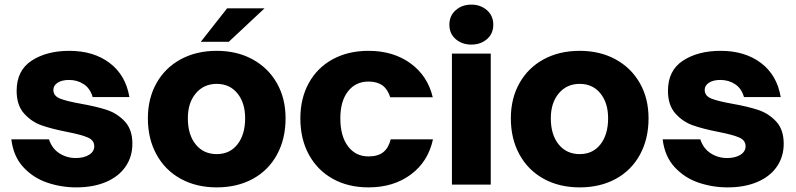

<svg xmlns="http://www.w3.org/2000/svg" viewBox="-20 -799 3447 831"><path d="M29 -196H192Q205 -156 237 -135.5Q269 -115 308 -115Q343 -115 365.5 -129Q388 -143 388 -166Q388 -192 360 -204Q332 -216 271 -228Q204 -241 160 -256.5Q116 -272 84 -308Q52 -344 52 -406Q52 -494 117 -536.5Q182 -579 280 -579Q385 -579 454.5 -526.5Q524 -474 540 -379H381Q370 -417 342 -435Q314 -453 279 -453Q248 -453 229.5 -441Q211 -429 211 -410Q211 -384 239.5 -372.5Q268 -361 330 -350Q398 -338 443 -323Q488 -308 520.5 -273Q553 -238 553 -177Q553 -121 523.5 -78Q494 -35 439 -11.5Q384 12 310 12Q245 12 184.5 -8.5Q124 -29 81 -75.5Q38 -122 29 -196Z M620 -287Q620 -373 657.5 -439.5Q695 -506 762.5 -542.5Q830 -579 918 -579Q1006 -579 1073.5 -542Q1141 -505 1178.5 -439Q1216 -373 1216 -287Q1216 -198 1179 -130Q1142 -62 1074.5 -25Q1007 12 918 12Q830 12 762.5 -25Q695 -62 657.5 -130Q620 -198 620 -287ZM1041 -287Q1041 -354 1007.5 -395Q974 -436 918 -436Q862 -436 827.5 -395Q793 -354 793 -287Q793 -216 827 -174Q861 -132 918 -132Q975 -132 1008 -174.5Q1041 -217 1041 -287ZM970 -618H849L963 -763H1125Z M1280 -287Q1280 -373 1316.5 -439.5Q1353 -506 1420 -542.5Q1487 -579 1575 -579Q1682 -579 1756.5 -525Q1831 -471 1853 -378H1669Q1658 -413 1635 -429.5Q1612 -446 1575 -446Q1519 -446 1486 -403.5Q1453 -361 1453 -287Q1453 -210 1486 -166Q1519 -122 1575 -122Q1616 -122 1639 -140.5Q1662 -159 1671 -196H1854Q1833 -99 1758 -43.5Q1683 12 1575 12Q1487 12 1420.5 -25Q1354 -62 1317 -129.5Q1280 -197 1280 -287Z M2104 0H1936V-567H2104ZM1925 -692Q1925 -731 1952.5 -755Q1980 -779 2020 -779Q2060 -779 2087.5 -755Q2115 -731 2115 -692Q2115 -653 2087.5 -629.5Q2060 -606 2020 -606Q1980 -606 1952.5 -629.5Q1925 -653 1925 -692Z M2191 -287Q2191 -373 2228.5 -439.5Q2266 -506 2333.5 -542.5Q2401 -579 2489 -579Q2577 -579 2644.5 -542Q2712 -505 2749.5 -439Q2787 -373 2787 -287Q2787 -198 2750 -130Q2713 -62 2645.5 -25Q2578 12 2489 12Q2401 12 2333.5 -25Q2266 -62 2228.5 -130Q2191 -198 2191 -287ZM2612 -287Q2612 -354 2578.5 -395Q2545 -436 2489 -436Q2433 -436 2398.5 -395Q2364 -354 2364 -287Q2364 -216 2398 -174Q2432 -132 2489 -132Q2546 -132 2579 -174.5Q2612 -217 2612 -287Z M2848 -196H3011Q3024 -156 3056 -135.5Q3088 -115 3127 -115Q3162 -115 3184.5 -129Q3207 -143 3207 -166Q3207 -192 3179 -204Q3151 -216 3090 -228Q3023 -241 2979 -256.5Q2935 -272 2903 -308Q2871 -344 2871 -406Q2871 -494 2936 -536.5Q3001 -579 3099 -579Q3204 -579 3273.5 -526.5Q3343 -474 3359 -379H3200Q3189 -417 3161 -435Q3133 -453 3098 -453Q3067 -453 3048.5 -441Q3030 -429 3030 -410Q3030 -384 3058.5 -372.5Q3087 -361 3149 -350Q3217 -338 3262 -323Q3307 -308 3339.5 -273Q3372 -238 3372 -177Q3372 -121 3342.5 -78Q3313 -35 3258 -11.5Q3203 12 3129 12Q3064 12 3003.5 -8.5Q2943 -29 2900 -75.5Q2857 -122 2848 -196Z"/></svg>

Font: Open Sauce Sans Black
Style: Regular
Weight: 900
Designer: Alfredo Marco Pradil
Foundry: Creative Sauce Fz LLC
Version: Version 1.477